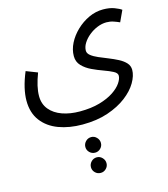

<svg xmlns="http://www.w3.org/2000/svg" viewBox="-137 -525 1033 1180"><g transform="rotate(-15 380.0 64.5)"><path d="M30 1Q30 -35 40 -79Q50 -123 72 -176L144 -148Q128 -106 120 -71Q112 -36 112 -6Q112 45 141 80Q170 115 219.5 132.5Q269 150 331 150Q403 150 457 134.5Q511 119 547 95Q583 71 600.5 45Q618 19 618 -1Q618 -18 594 -30.5Q570 -43 535 -55.5Q500 -68 465 -84.5Q430 -101 406 -126Q382 -151 382 -188Q382 -229 402.5 -269.5Q423 -310 458.5 -344Q494 -378 538 -398.5Q582 -419 629 -419Q671 -419 701 -407.5Q731 -396 744 -386L711 -315Q694 -323 673 -330Q652 -337 629 -337Q600 -337 570.5 -325Q541 -313 516.5 -293Q492 -273 477 -249Q462 -225 462 -201Q462 -184 479.5 -170Q497 -156 525 -144Q553 -132 584.5 -119.5Q616 -107 644 -92.5Q672 -78 689.5 -59Q707 -40 707 -14Q707 23 682 66Q657 109 608 146.5Q559 184 488.5 208Q418 232 326 232Q242 232 175 207Q108 182 69 130.5Q30 79 30 1ZM356 419Q335 419 320.5 404.5Q306 390 306 370Q306 350 320.5 335Q335 320 356 320Q376 320 390.5 335Q405 350 405 370Q405 390 390.5 404.5Q376 419 356 419ZM357 548Q336 548 321.5 533.5Q307 519 307 499Q307 479 321.5 464Q336 449 357 449Q377 449 391.5 464Q406 479 406 499Q406 519 391.5 533.5Q377 548 357 548Z"/></g></svg>

Font: Go Noto Current
Style: Regular
Weight: 400
Designer: Monotype Design Team
Foundry: Monotype Imaging Inc.
Version: Version 2.007; ttfautohint (v1.8) -l 8 -r 50 -G 200 -x 14 -D